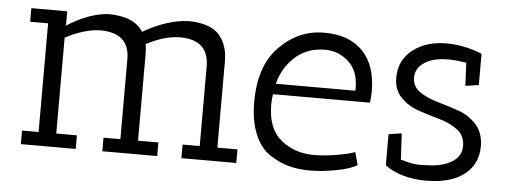

<svg xmlns="http://www.w3.org/2000/svg" viewBox="-40 -602 1857 704"><g transform="rotate(5 888.0 -250.0)"><path d="M355 0V-50H417V-344Q417 -441 309 -441Q252 -440 181 -403V-50H257V0H55V-50H116V-450H50V-500H182V-450H181V-447Q264 -499 333 -503Q428 -503 462 -449Q549 -499 626 -503Q696 -503 732 -474Q749 -461 761.5 -433.5Q774 -406 774 -368V-50H848V0H646V-50H709V-343Q709 -441 602 -441Q544 -440 479 -405Q482 -388 482 -368V-50H557V0Z M957 -224Q957 -135 1008 -94.5Q1059 -54 1127 -54Q1171 -54 1217.5 -62.5Q1264 -71 1279 -78L1292 -31Q1269 -16 1216.5 -6Q1164 4 1120.5 4Q1077 4 1042.5 -5Q1008 -14 972 -37Q936 -60 915 -109Q894 -158 894 -229Q894 -361 962 -431Q1033 -504 1127 -504Q1221 -504 1270.5 -452Q1320 -400 1320 -306Q1320 -286 1317 -263H960Q957 -242 957 -224ZM1260 -313Q1260 -375 1223 -408.5Q1186 -442 1137 -442Q1070 -442 1026 -401.5Q982 -361 967 -302H1260Q1260 -308 1260 -313Z M1448 -65Q1490 -52 1515.5 -52Q1541 -52 1549 -53Q1601 -54 1636 -75Q1671 -96 1671 -134Q1671 -172 1643.5 -193Q1616 -214 1577 -225Q1538 -236 1499 -249Q1460 -262 1432.5 -290Q1405 -318 1405 -363Q1405 -427 1454 -465.5Q1503 -504 1578 -504Q1634 -504 1691 -484L1709 -477V-362L1660 -355L1656 -440Q1616 -446 1589 -446Q1534 -446 1502 -424.5Q1470 -403 1470 -369.5Q1470 -336 1497.5 -317Q1525 -298 1564 -287Q1603 -276 1642 -262.5Q1681 -249 1708.5 -218.5Q1736 -188 1736 -139Q1736 -73 1686.5 -34.5Q1637 4 1546 4Q1455 4 1395 -39V-154L1443 -161Z"/></g></svg>

Font: Antic Slab
Style: Regular
Weight: 400
Designer: Santiago Orozco
Foundry: Santiago Orozco
Version: Version 001.001